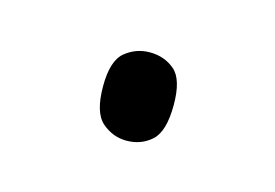

<svg xmlns="http://www.w3.org/2000/svg" viewBox="-33 -452 271 189"><g transform="rotate(15 103.0 -357.0)"><path d="M103 -312Q89 -312 78 -321.5Q67 -331 67 -358Q67 -384 78 -393Q89 -402 103 -402Q118 -402 128.5 -393Q139 -384 139 -358Q139 -331 128.5 -321.5Q118 -312 103 -312Z"/></g></svg>

Font: Noto Serif Hentaigana ExtraLight
Style: Regular
Weight: 200
Designer: Kazuhiro Yamada
Foundry: nipponia
Version: Version 1.000